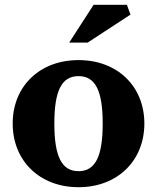

<svg xmlns="http://www.w3.org/2000/svg" viewBox="-20 -767 656 802"><path d="M308 -52C238 -52 207 -113 207 -251C207 -389 238 -449 308 -449C378 -449 409 -389 409 -251C409 -113 378 -52 308 -52ZM33 -251C33 -95 146 15 308 15C470 15 583 -95 583 -251C583 -407 470 -516 308 -516C146 -516 33 -407 33 -251ZM269 -589H346L525 -706L510 -747H371Z"/></svg>

Font: LT Superior Serif ExtraBold
Style: Regular
Weight: 800
Designer: Daniel Lyons
Foundry: LyonsType
Version: Version 2.120;FEAKit 1.0